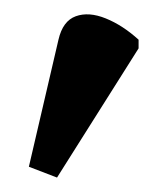

<svg xmlns="http://www.w3.org/2000/svg" viewBox="-20 -747 232 266"><path d="M59 -501 20 -516 61 -692Q67 -718 85 -724.5Q103 -731 126.5 -721.5Q150 -712 172 -692V-680Z"/></svg>

Font: Noto Serif ExtraCondensed SemiBold
Style: Regular
Weight: 600
Width: 2
Designer: Monotype Design Team
Foundry: Monotype Imaging Inc.
Version: Version 2.015; ttfautohint (v1.8.4.7-5d5b)